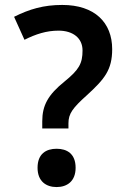

<svg xmlns="http://www.w3.org/2000/svg" viewBox="-20 -795 500 777"><path d="M232 -775C156 -775 99 -758 37 -727L79 -634C125 -657 168 -671 217 -671C275 -671 314 -641 314 -591C314 -538 300 -513 241 -465C174 -411 151 -368 151 -304V-275H257V-296C257 -335 274 -358 332 -410C403 -475 434 -512 434 -596C434 -704 363 -775 232 -775ZM209 -38C251 -38 286 -61 286 -116C286 -173 251 -193 209 -193C167 -193 132 -173 132 -116C132 -61 167 -38 209 -38Z"/></svg>

Font: Noto Sans Tamil UI SemiBold
Style: Regular
Weight: 600
Designer: Jelle Bosma - Monotype Design Team
Foundry: Monotype Imaging Inc.
Version: Version 2.004